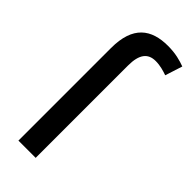

<svg xmlns="http://www.w3.org/2000/svg" viewBox="-246 -807 850 850"><g transform="rotate(45 178.5 -382.5)"><path d="M257 -679C285 -679 311 -671 331 -664L357 -745C330 -755 296 -765 248 -765C144 -765 76 -717 76 -580V0H184V-578C184 -649 209 -679 257 -679Z"/></g></svg>

Font: Noto Sans Thai Medium
Style: Regular
Weight: 500
Designer: Monotype Design Team
Foundry: Monotype Imaging Inc.
Version: Version 1.901